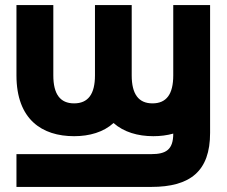

<svg xmlns="http://www.w3.org/2000/svg" viewBox="-20 -528 901 763"><path d="M503.4 -507.8H357.4V-228.5C357.4 -153.8 330.1 -117.2 274.4 -117.2C219.2 -117.2 191.9 -153.8 191.9 -228.5V-507.8H45.4V-228.5C45.4 -52.7 147.5 13.2 274.4 13.2C335.9 13.2 391.1 -2.9 431.2 -39.1C472.2 -2.9 527.8 13.2 589.4 13.2C617.2 13.2 644 9.8 668.5 2.9C668.5 66.9 639.6 84.5 581.1 84.5H45.4V214.8H581.1C736.3 214.8 814.9 152.3 814.9 0V-507.8H668.5V-228.5C668.5 -153.8 641.6 -117.2 585.9 -117.2C530.8 -117.2 503.4 -153.8 503.4 -228.5Z"/></svg>

Font: Giphurs ExtraBold
Style: Regular
Weight: 800
Version: Version 1.000